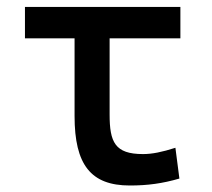

<svg xmlns="http://www.w3.org/2000/svg" viewBox="-20 -538 626 567"><path d="M363.3 9.8C416 9.8 459.5 3.9 509.8 -10.7L498 -101.6C458.5 -88.9 429.2 -83 402.3 -83C319.3 -83 303.7 -118.2 303.7 -200.2V-424.8H512.7V-517.6H53.7V-424.8H200.2V-195.3C200.2 -51.8 248 9.8 363.3 9.8Z"/></svg>

Font: Cascadia Mono NF
Style: Regular
Weight: 400
Monospace: yes
Designer: Aaron Bell
Foundry: Saja Typeworks
Version: Version 2404.023